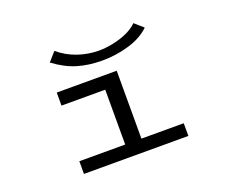

<svg xmlns="http://www.w3.org/2000/svg" viewBox="-110 -846 1220 1023"><g transform="rotate(-20 500.0 -335.0)"><path d="M205 0V-72H465V-383H217V-457H557V-72H797V0ZM727 -665 776 -622Q731 -578 657 -556Q583 -534 505 -534Q427 -534 363 -553.5Q299 -573 237 -620L281 -670Q328 -630 386.5 -610Q445 -590 505 -590Q545 -590 588 -599Q631 -608 668 -625Q705 -642 727 -665Z"/></g></svg>

Font: Inconsolata UltraExpanded
Style: Regular
Weight: 400
Width: 9
Monospace: yes
Designer: Raph Levien, Cyreal, Brenton Simpson
Foundry: Raph Levien, Cyreal, Google
Version: Version 3.000; ttfautohint (v1.8.2.53-6de2)